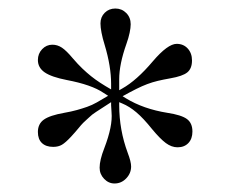

<svg xmlns="http://www.w3.org/2000/svg" viewBox="-20 -696 540 451"><path d="M241 -456Q215 -439 205.5 -433Q196 -427 189 -420Q186 -417 183 -414.5Q180 -412 175.5 -407.5Q171 -403 164.5 -395Q158 -387 147 -375Q134 -361 125.5 -356Q117 -351 105 -351Q88 -351 78.5 -360Q69 -369 69 -386Q69 -405 83 -415Q97 -425 131 -431Q148 -434 160.5 -437.5Q173 -441 184.5 -445Q196 -449 207.5 -455.5Q219 -462 234 -471L223 -478Q195 -497 137 -508Q101 -515 85 -526Q69 -537 69 -555Q69 -570 79 -580.5Q89 -591 103 -591Q115 -591 125.5 -584Q136 -577 151 -559Q163 -545 173.5 -535Q184 -525 194 -517Q204 -509 215.5 -501.5Q227 -494 241 -486V-499Q241 -540 226 -590Q221 -606 218.5 -619Q216 -632 216 -641Q216 -656 226 -666Q236 -676 251 -676Q266 -676 276.5 -665.5Q287 -655 287 -639Q287 -631 284.5 -619Q282 -607 277 -593Q260 -545 260 -510V-484L267 -488Q301 -507 339 -552Q374 -593 395 -593Q411 -593 421 -582Q431 -571 431 -554Q431 -535 420 -526Q409 -517 380 -512Q363 -509 350.5 -506Q338 -503 326 -498.5Q314 -494 300 -487Q286 -480 268 -470L276 -465Q317 -440 373 -431Q406 -426 419 -416.5Q432 -407 432 -387Q432 -370 422.5 -360Q413 -350 397 -350Q383 -350 369.5 -360Q356 -370 337 -393Q317 -418 300.5 -432Q284 -446 267 -453L260 -456V-449Q260 -391 280 -337Q288 -316 288 -305Q288 -289 276.5 -277Q265 -265 249 -265Q235 -265 224.5 -276Q214 -287 214 -302Q214 -320 225 -348Q245 -400 242 -432L241 -449Z"/></svg>

Font: Klingon pIqaD HaSta
Style: Regular
Weight: 400
Width: 0
Designer: Mike Neff (qa'vaj)
Foundry: Mike Neff and Michael Everson
Version: Version 2.003